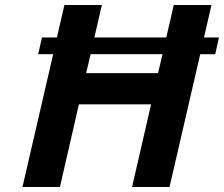

<svg xmlns="http://www.w3.org/2000/svg" viewBox="-20 -749 897 769"><path d="M797 -599H857L842 -532H782L659 0H509L585 -331H296L220 0H70L193 -532H133L148 -599H208L238 -729H388L358 -599H646L676 -729H827ZM631 -532H343L325 -456H613Z"/></svg>

Font: Miedinger
Style: Bold-Italic
Weight: 700
Italic angle: -13°
Version: Version 001.000